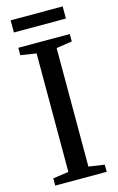

<svg xmlns="http://www.w3.org/2000/svg" viewBox="-134 -946 612 1000"><g transform="rotate(-15 172.0 -446.0)"><path d="M118 -51V-690L33.5 -703V-743H311V-703L226 -690V-51L311 -38.5V0H33.5V-39ZM312.5 -891.5V-826H32V-891.5Z"/></g></svg>

Font: Merriweather 60pt
Style: Regular
Weight: 400
Version: Version 2.100